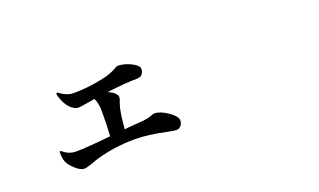

<svg xmlns="http://www.w3.org/2000/svg" viewBox="-54 -741 1608 969"><g transform="rotate(-20 750.0 -256.5)"><path d="M269.5 -41Q249 -41 220.7 -67.4Q194.3 -91.8 187.5 -112.3Q180.7 -129.9 180.7 -164.1L188.5 -166Q219.7 -136.7 260.7 -136.7Q314.5 -136.7 447.3 -150.4Q451.2 -206.1 451.2 -282.2Q451.2 -325.2 437.5 -354.5Q421.9 -352.5 397.5 -347.7Q359.4 -340.8 345.7 -340.8Q331.1 -340.8 314.5 -354Q297.9 -367.2 287.1 -385.7Q271.5 -412.1 264.6 -444.3L272.5 -449.2Q311.5 -418 350.6 -418Q421.9 -418 498 -433.6Q554.7 -444.3 587.9 -464.8Q598.6 -471.7 603.5 -471.7Q636.7 -471.7 673.8 -454.1Q711.9 -435.5 711.9 -417Q711.9 -400.4 703.1 -389.6Q693.4 -377 673.8 -377Q613.3 -377 511.7 -364.3Q558.6 -343.8 558.6 -319.3Q558.6 -311.5 550.8 -293Q544.9 -276.4 543 -267.6Q534.2 -225.6 528.3 -158.2Q537.1 -159.2 554.7 -161.1Q612.3 -166 631.8 -167Q658.2 -169.9 680.7 -178.7Q691.4 -182.6 696.3 -182.6Q726.6 -182.6 767.1 -154.8Q807.6 -127 807.6 -104.5Q807.6 -87.9 797.4 -76.7Q787.1 -65.4 771.5 -65.4Q760.7 -65.4 723.6 -73.2Q628.9 -93.8 560.5 -93.8Q451.2 -93.8 355.5 -66.4Q340.8 -62.5 315.4 -52.7Q282.2 -41 269.5 -41Z"/></g></svg>

Font: Bpmf GenRyu Min B
Style: B
Weight: 700
Foundry: But Ko
Version: Version 1.320